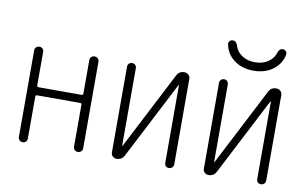

<svg xmlns="http://www.w3.org/2000/svg" viewBox="-75 -880 1651 1028"><g transform="rotate(10 750.0 -366.0)"><path d="M75.2 -24.4V-496.1Q75.2 -505.9 82.5 -512.7Q89.8 -519.5 100.1 -519.5Q110.4 -519.5 117.2 -512.7Q124 -505.9 124 -496.1V-314.5Q124 -305.7 131.8 -304.7H367.2Q375 -304.7 375 -314.5V-495.1Q375 -505.9 382.3 -512.7Q389.6 -519.5 399.9 -519.5Q410.2 -519.5 417.5 -512.7Q424.8 -505.9 424.8 -495.1V-25.4Q424.8 -14.6 417.5 -7.3Q410.2 0 399.9 0Q389.6 0 382.3 -6.8Q375 -13.7 375 -25.4V-252.9Q375 -260.7 367.2 -260.7H131.8Q124 -260.7 124 -252.9V-24.4Q124 -14.6 117.2 -7.3Q110.4 0 100.1 0Q89.8 0 82.5 -6.8Q75.2 -13.7 75.2 -24.4Z M609.4 0Q597.7 0 588.9 -8.3Q580.1 -16.6 580.1 -29.3V-496.1Q580.1 -505.9 586.9 -512.7Q593.8 -519.5 604 -519.5Q614.3 -519.5 621.1 -512.7Q627.9 -505.9 627.9 -496.1V-75.2Q627.9 -74.2 628.9 -74.2Q630.9 -74.2 630.9 -75.2L846.7 -494.1Q859.4 -520.5 889.6 -519.5Q901.4 -519.5 910.6 -510.7Q919.9 -502 919.9 -490.2V-24.4Q919.9 -14.6 913.1 -7.3Q906.2 0 895 0Q883.8 0 877.4 -6.8Q871.1 -13.7 871.1 -24.4V-445.3Q871.1 -446.3 870.1 -446.3Q868.2 -446.3 868.2 -445.3L652.3 -26.4Q639.6 0 609.4 0Z M1385.7 -732.4Q1395.5 -732.4 1402.3 -725.6Q1409.2 -718.8 1408.2 -709Q1399.4 -657.2 1356.4 -624.5Q1313.5 -591.8 1250 -591.8Q1186.5 -591.8 1143.6 -624.5Q1100.6 -657.2 1091.8 -709Q1090.8 -718.8 1097.2 -725.6Q1103.5 -732.4 1114.3 -732.4Q1133.8 -732.4 1140.6 -708Q1149.4 -676.8 1179.2 -657.2Q1209 -637.7 1250 -637.7Q1291 -637.7 1320.3 -657.2Q1349.6 -676.8 1359.4 -708Q1366.2 -732.4 1385.7 -732.4ZM1109.4 0Q1097.7 0 1088.9 -8.3Q1080.1 -16.6 1080.1 -29.3V-496.1Q1080.1 -505.9 1086.9 -512.7Q1093.8 -519.5 1104 -519.5Q1114.3 -519.5 1121.1 -512.7Q1127.9 -505.9 1127.9 -496.1V-75.2Q1127.9 -74.2 1128.9 -74.2Q1130.9 -74.2 1130.9 -75.2L1346.7 -494.1Q1359.4 -520.5 1389.6 -519.5Q1401.4 -519.5 1410.6 -510.7Q1419.9 -502 1419.9 -490.2V-24.4Q1419.9 -14.6 1413.1 -7.3Q1406.2 0 1395 0Q1383.8 0 1377.4 -6.8Q1371.1 -13.7 1371.1 -24.4V-445.3Q1371.1 -446.3 1370.1 -446.3Q1368.2 -446.3 1368.2 -445.3L1152.3 -26.4Q1139.6 0 1109.4 0Z"/></g></svg>

Font: Rounded Mgen+ 1m light
Style: Regular
Weight: 200
Designer: [Source Han Sans]
Ryoko NISHIZUKA  (kana & ideographs); Paul D. Hunt (Latin, Greek & Cyrillic); Wenlong ZHANG  (bopomofo
Version: Version 1.059.20150602